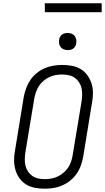

<svg xmlns="http://www.w3.org/2000/svg" viewBox="-20 -1137 640 1165"><path d="M252 8Q221 8 192 2.5Q163 -3 139 -17.5Q115 -32 98.5 -55Q82 -78 74 -105Q66 -132 65.5 -162Q65 -192 71 -223L124 -548Q129 -575 138.5 -601Q148 -627 163.5 -650.5Q179 -674 201.5 -692.5Q224 -711 250 -722.5Q276 -734 303.5 -738.5Q331 -743 357 -743Q388 -743 417 -737.5Q446 -732 470 -717.5Q494 -703 510.5 -680Q527 -657 535.5 -630Q544 -603 544 -573Q544 -543 538 -512L485 -187Q480 -160 471 -134Q462 -108 446 -84.5Q430 -61 407.5 -42.5Q385 -24 359 -12.5Q333 -1 305.5 3.5Q278 8 252 8ZM252 -50Q272 -50 291.5 -53.5Q311 -57 330 -66Q349 -75 365.5 -89Q382 -103 393.5 -120.5Q405 -138 411.5 -157.5Q418 -177 421 -196L475 -522Q478 -542 478.5 -563Q479 -584 474.5 -603Q470 -622 459.5 -638Q449 -654 433.5 -665Q418 -676 398 -680.5Q378 -685 357 -685Q337 -685 317.5 -681.5Q298 -678 279 -669Q260 -660 243.5 -646Q227 -632 216 -614.5Q205 -597 198 -577.5Q191 -558 188 -539L134 -213Q131 -193 130.5 -172Q130 -151 134.5 -132Q139 -113 149.5 -97Q160 -81 175.5 -70Q191 -59 211 -54.5Q231 -50 252 -50ZM391 -833Q378 -833 367 -837.5Q356 -842 348.5 -851Q341 -860 339 -872.5Q337 -885 339 -898Q340 -906 345 -914.5Q350 -923 357.5 -928Q365 -933 373.5 -935Q382 -937 390 -937Q403 -937 414.5 -932.5Q426 -928 433 -919Q440 -910 442.5 -897.5Q445 -885 442 -872Q441 -864 436 -855.5Q431 -847 424 -842Q417 -837 408 -835Q399 -833 391 -833ZM597 -1063H252V-1117H597Z"/></svg>

Font: Iosevka HT Light Extended
Style: Italic
Weight: 300
Width: 7
Italic angle: -9°
Monospace: yes
Designer: Belleve Invis
Foundry: Belleve Invis
Version: Version 32.3.0; ttfautohint (v1.8.4)